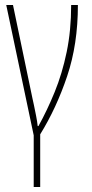

<svg xmlns="http://www.w3.org/2000/svg" viewBox="-20 -547 367 769"><path d="M115 202V-5L5 -527H32L110 -153Q112 -145 116 -125.5Q120 -106 124.5 -83.5Q129 -61 131 -42H134Q169 -105 199 -178.5Q229 -252 247 -338.5Q265 -425 265 -527H292Q292 -370 249 -242Q206 -114 141 -9V202Z"/></svg>

Font: Noto Sans ExtraCondensed Thin
Style: Regular
Weight: 100
Width: 2
Designer: Monotype Design Team
Foundry: Monotype Imaging Inc.
Version: Version 2.013; ttfautohint (v1.8.4.7-5d5b)